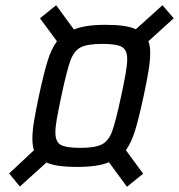

<svg xmlns="http://www.w3.org/2000/svg" viewBox="-20 -711 685 735"><path d="M15 -47 110 -136Q104 -154 104 -180Q104 -208 110 -245.5Q116 -283 129 -344Q148 -432 162.5 -478.5Q177 -525 198 -553L133 -641L195 -691L263 -598Q305 -616 384 -616Q465 -616 500 -599L602 -691L645 -641L548 -553Q555 -536 555 -508Q555 -480 549 -442.5Q543 -405 530 -344Q512 -260 497.5 -212.5Q483 -165 462 -136L528 -46L466 4L397 -90Q355 -72 276 -72Q193 -72 158 -89L56 3ZM444 -344Q454 -390 460.5 -427Q467 -464 467 -484Q467 -520 446.5 -531.5Q426 -543 372 -543Q314 -543 288.5 -529.5Q263 -516 249.5 -479Q236 -442 215 -344Q203 -287 197.5 -255.5Q192 -224 192 -204Q192 -168 212.5 -156.5Q233 -145 287 -145Q345 -145 370.5 -158.5Q396 -172 409.5 -209Q423 -246 444 -344Z"/></svg>

Font: Saira Semi Condensed
Style: Italic
Weight: 400
Width: 4
Italic angle: -12°
Designer: Hector Gatti with collaboration of the Omnibus-Type team
Foundry: Omnibus-Type
Version: Version 1.001; ttfautohint (v1.8)